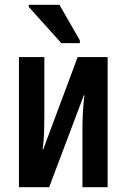

<svg xmlns="http://www.w3.org/2000/svg" viewBox="-20 -781 529 801"><path d="M59 0V-543H165V-298Q165 -263 164 -231Q163 -199 158 -157H160L304 -543H429V0H324V-247Q324 -281 326 -314.5Q328 -348 332 -384H330L185 0ZM236 -601 100 -752V-761H228L313 -613V-601Z"/></svg>

Font: Noto Sans ExtraCondensed SemiBold
Style: Regular
Weight: 600
Width: 2
Designer: Monotype Design Team
Foundry: Monotype Imaging Inc.
Version: Version 2.013; ttfautohint (v1.8.4.7-5d5b)